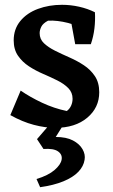

<svg xmlns="http://www.w3.org/2000/svg" viewBox="-20 -512 472 799"><path d="M210 20Q168 20 120.5 7.5Q73 -5 23 -33L66 -135Q105 -108 155 -84.5Q205 -61 258 -50Q270 -59 276 -72.5Q282 -86 282 -101Q282 -127 264.5 -145Q247 -163 219 -177Q191 -191 159.5 -204.5Q128 -218 100.5 -236Q73 -254 55 -280Q37 -306 37 -344Q37 -391 64.5 -424.5Q92 -458 138 -475Q184 -492 238 -492Q274 -492 309.5 -484Q345 -476 375 -461L342 -378Q309 -405 263.5 -416.5Q218 -428 180 -426Q159 -415 152 -401Q145 -387 145 -374Q145 -349 163 -332Q181 -315 209 -301Q237 -287 269 -273Q301 -259 329 -240.5Q357 -222 375 -195Q393 -168 393 -128Q393 -64 343 -22Q293 20 210 20ZM293 -328 269 -459 375 -461Q377 -428 373 -394Q369 -360 358 -328ZM147 267 132 233Q181 218 207 195.5Q233 173 236.5 152Q240 131 221.5 118Q203 105 161 108L134 67L197 -6H252L212 58Q256 58 283.5 72.5Q311 87 323.5 109Q336 131 332 153Q328 180 306 203Q284 226 244 242.5Q204 259 147 267Z"/></svg>

Font: Eczar Medium
Style: Regular
Weight: 500
Designer: Vaibhav Singh
Foundry: Rosetta Type Foundry
Version: Version 2.000